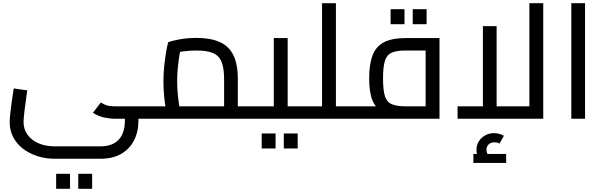

<svg xmlns="http://www.w3.org/2000/svg" viewBox="-20 -736 3741 1190"><path d="M319 248Q260 248 209.5 231Q159 214 121 184.5Q83 155 61.5 113.5Q40 72 40 22Q40 2 43.5 -30.5Q47 -63 52.5 -104Q58 -145 65 -188L149 -176Q139 -110 132.5 -56Q126 -2 126 21Q126 65 150.5 99Q175 133 218.5 152Q262 171 319 171H602Q677 171 715.5 130Q754 89 754 11V-23H838V12Q838 81 810.5 134.5Q783 188 730.5 218Q678 248 602 248ZM697 0Q662 0 626.5 -7.5Q591 -15 556 -37L605 -101Q619 -92 632 -86.5Q645 -81 660.5 -79Q676 -77 697 -77H891V0ZM891 0V-77Q904 -77 907.5 -67Q911 -57 911 -39Q911 -22 907.5 -11Q904 0 891 0ZM328 434V341H414V434ZM465 434V341H551V434Z M1454 0V-77H1562V0ZM884 0V-77H1427L1369 -35V-245Q1369 -313 1353.5 -352Q1338 -391 1300.5 -407Q1263 -423 1199 -423Q1157 -423 1116 -417.5Q1075 -412 1052 -402L1104 -454Q1098 -430 1092 -393.5Q1086 -357 1082 -315.5Q1078 -274 1078 -233Q1078 -191 1082 -150Q1086 -109 1091 -79.5Q1096 -50 1099 -38L1018 -15Q1014 -28 1008 -60Q1002 -92 997.5 -137Q993 -182 993 -233Q993 -282 998 -328.5Q1003 -375 1009.5 -413Q1016 -451 1022 -474Q1044 -483 1092.5 -492Q1141 -501 1199 -501Q1284 -501 1341 -476Q1398 -451 1426 -395Q1454 -339 1454 -245V0ZM884 0Q871 0 867.5 -11Q864 -22 864 -39Q864 -57 867.5 -67Q871 -77 884 -77ZM1562 0V-77Q1575 -77 1578.5 -67Q1582 -57 1582 -39Q1582 -22 1578.5 -11Q1575 0 1562 0Z M1763 0V-77H1873V0ZM1873 0V-77Q1886 -77 1889.5 -67Q1893 -57 1893 -39Q1893 -22 1889.5 -11Q1886 0 1873 0ZM1562 0V-77H1719L1677 -43V-500H1763V0ZM1562 0Q1549 0 1545.5 -11Q1542 -22 1542 -39Q1542 -57 1545.5 -67Q1549 -77 1562 -77ZM1602 184V91H1688V184ZM1739 184V91H1825V184Z M2062 0V-77H2169V0ZM1976 0V-716H2062V0ZM1856 0V-77H1976V0ZM1856 0Q1843 0 1839.5 -11Q1836 -22 1836 -39Q1836 -57 1839.5 -67Q1843 -77 1856 -77ZM2169 0V-77Q2182 -77 2185.5 -67Q2189 -57 2189 -39Q2189 -22 2185.5 -11Q2182 0 2169 0Z M2169 0V-77H2669L2618 -34V-456L2658 -423H2494Q2438 -423 2407.5 -409.5Q2377 -396 2365.5 -358.5Q2354 -321 2354 -250Q2354 -178 2365.5 -141Q2377 -104 2407.5 -90.5Q2438 -77 2494 -77V-19Q2408 -19 2358.5 -41Q2309 -63 2288.5 -113.5Q2268 -164 2268 -250Q2268 -336 2288.5 -391.5Q2309 -447 2358.5 -473.5Q2408 -500 2494 -500H2704V0ZM2169 0Q2156 0 2152.5 -11Q2149 -22 2149 -39Q2149 -57 2152.5 -67Q2156 -77 2169 -77ZM2401 -586V-679H2487V-586ZM2538 -586V-679H2624V-586Z M2816 0V-77H3308L3261 -29V-716H3347V0ZM2973 -77V-574H3058V-77ZM2967 273Q2951 253 2942 233.5Q2933 214 2933 193Q2933 163 2948 139.5Q2963 116 2988 102.5Q3013 89 3042 89Q3058 89 3074.5 93.5Q3091 98 3103 106L3076 154Q3068 149 3060.5 147.5Q3053 146 3045 146Q3022 146 3008.5 159Q2995 172 2995 193Q2995 205 3000.5 217Q3006 229 3017 243ZM2914 274V218H3117V274Z M3521 0V-716H3606V0Z"/></svg>

Font: Cairo Medium
Style: Regular
Weight: 500
Designer: Mohamed Gaber, Accademia di Belle Arti di Urbino
Foundry: Kief Type Foundry, Accademia di Belle Arti di Urbino
Version: Version 3.117